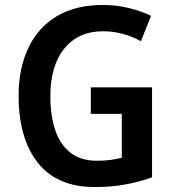

<svg xmlns="http://www.w3.org/2000/svg" viewBox="-20 -744 703 774"><path d="M346 -392H593V-29Q539 -10 483.5 0Q428 10 361 10Q210 10 132.5 -88Q55 -186 55 -358Q55 -469 94.5 -551.5Q134 -634 209.5 -679Q285 -724 395 -724Q448 -724 498 -712Q548 -700 589 -680L548 -578Q516 -596 476.5 -607Q437 -618 395 -618Q297 -618 240 -549Q183 -480 183 -356Q183 -280 202 -221.5Q221 -163 262.5 -129.5Q304 -96 371 -96Q404 -96 427 -99.5Q450 -103 471 -108V-285H346Z"/></svg>

Font: Noto Sans Gurmukhi UI SemiCondensed SemiBold
Style: Regular
Weight: 600
Width: 4
Designer: Jelle Bosma - Monotype Design Team
Foundry: Monotype Imaging Inc.
Version: Version 2.004; ttfautohint (v1.8.4.7-5d5b)